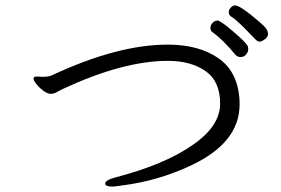

<svg xmlns="http://www.w3.org/2000/svg" viewBox="-20 -764 1040 710"><path d="M115 -481 139 -480Q161 -480 173 -486Q415 -599 600 -599Q717 -599 789.5 -547.5Q862 -496 866 -387V-378Q866 -237 688 -153Q566 -95 430 -78Q402 -74 397 -74Q369 -74 369 -85Q369 -98 407 -108Q591 -156 694 -229Q794 -298 794 -381Q794 -464 739.5 -501.5Q685 -539 601 -539Q435 -539 210 -434Q197 -427 187.5 -422Q178 -417 167 -417Q156 -417 141 -428Q126 -439 115 -452.5Q104 -466 104 -473.5Q104 -481 115 -481ZM850 -562Q805 -617 766 -645Q758 -650 758 -660.5Q758 -671 766 -679.5Q774 -688 784.5 -688Q795 -688 839.5 -650Q884 -612 894 -597Q898 -592 898 -582Q898 -572 890 -562.5Q882 -553 870 -553Q858 -553 850 -562ZM849 -744Q869 -744 938 -684Q957 -668 964 -658.5Q971 -649 971 -638Q971 -627 959 -618.5Q947 -610 939.5 -610Q932 -610 923.5 -619.5Q915 -629 882.5 -661.5Q850 -694 833 -704Q826 -710 826 -719Q826 -728 833.5 -736Q841 -744 849 -744Z"/></svg>

Font: LXGW Bright GB
Style: Regular
Weight: 400
Designer: Christian Thalmann (Catharsis Fonts)
Foundry: LXGW / Christian Thalmann (Catharsis Fonts) / Fontworks Inc.
Version: Version 5.510